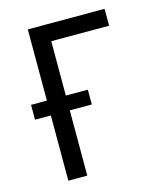

<svg xmlns="http://www.w3.org/2000/svg" viewBox="-110 -818 769 901"><g transform="rotate(-15 274.0 -367.5)"><path d="M110 0V-317H33V-389H110V-735H483V-653H202V-389H309V-317H202V0Z"/></g></svg>

Font: Iosevka Semi-Condensed Medium
Style: Regular
Weight: 500
Monospace: yes
Designer: Belleve Invis
Foundry: Belleve Invis
Version: Version 27.3.5